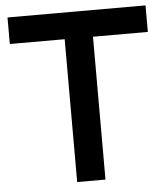

<svg xmlns="http://www.w3.org/2000/svg" viewBox="-52 -767 711 813"><g transform="rotate(-5 303.5 -360.0)"><path d="M243.2 0V-607.2H10V-720H596.7V-607.2H363.5V0Z"/></g></svg>

Font: Manrope ExtraLight
Style: Regular
Weight: 200
Designer: Mikhail Sharanda
Foundry: Mikhail Sharanda
Version: Version 4.505